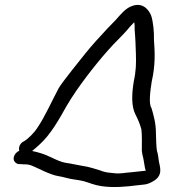

<svg xmlns="http://www.w3.org/2000/svg" viewBox="-20 -695 685 777"><path d="M141 -111C186 -152 219 -212 250 -267C292 -339 362 -429 415 -489C445 -524 475 -549 506 -587L523 -605C525 -598 525 -586 525 -573C528 -541 529 -508 530 -476C531 -438 531 -409 521 -364V-363C513 -313 511 -264 529 -230C538 -213 547 -191 552 -172C555 -152 554 -118 554 -95C553 -73 560 -60 562 -43L566 -19C567 -13 568 -10 570 -4H568C548 -2 533 0 512 2C484 4 465 9 443 6L415 3C409 2 400 0 391 -3H390V-4C368 -10 343 -20 312 -24C292 -27 270 -33 246 -36C212 -42 180 -65 145 -75C137 -78 123 -81 110 -84C119 -91 129 -100 141 -111ZM62 -31C66 -30 74 -30 80 -30C103 -30 114 -22 135 -13C152 -5 168 3 188 10C208 18 224 18 245 24C268 31 299 33 318 38C340 44 361 54 389 58C438 66 496 60 534 55L562 52C575 51 587 46 599 39C643 15 626 -22 623 -42C621 -54 620 -71 615 -85C612 -107 612 -129 611 -157C611 -195 602 -228 593 -258C581 -274 588 -327 594 -365C609 -431 607 -480 603 -535C604 -564 600 -607 592 -631C587 -645 565 -687 518 -672C488 -663 469 -637 448 -614L416 -581C385 -548 353 -513 324 -477C305 -453 235 -367 218 -339C190 -287 162 -223 132 -179C119 -158 93 -132 75 -122H74C58 -112 55 -96 58 -85C47 -80 39 -71 36 -60C32 -44 43 -34 54 -31Z"/></svg>

Font: Stray Cat
Style: BdExtObl
Weight: 700
Version: Version 1.0